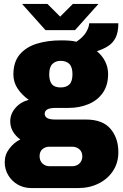

<svg xmlns="http://www.w3.org/2000/svg" viewBox="-20 -745 623 975"><path d="M140 210Q101 210 70.5 192.5Q40 175 22 145Q4 115 4 79Q4 40 27.5 9.5Q51 -21 83 -37Q59 -54 45.5 -77.5Q32 -101 32 -129Q32 -166 58 -196.5Q84 -227 126 -238Q92 -262 70 -294.5Q48 -327 48 -367Q48 -430 80 -468Q112 -506 166.5 -523Q221 -540 290 -540Q315 -540 334 -538.5Q353 -537 368 -533Q402 -556 417 -581Q432 -606 433 -627H581Q581 -582 567.5 -554.5Q554 -527 529 -511Q504 -495 472 -485Q499 -463 514 -433Q529 -403 529 -369Q529 -312 502 -273.5Q475 -235 429 -216Q383 -197 328 -197H264Q234 -197 220.5 -189.5Q207 -182 207 -167Q207 -154 219 -146Q231 -138 262 -138H416Q501 -138 541 -91Q581 -44 581 28Q581 81 554.5 122Q528 163 481.5 186.5Q435 210 377 210ZM231 99H347Q361 99 372.5 93Q384 87 391 75.5Q398 64 398 49Q398 26 383 13Q368 0 347 0H231Q210 0 195.5 12.5Q181 25 181 48Q181 71 195.5 85Q210 99 231 99ZM288 -301Q317 -301 332.5 -316.5Q348 -332 348 -368Q348 -404 332.5 -420Q317 -436 288 -436Q262 -436 246 -420Q230 -404 230 -368Q230 -345 236.5 -329.5Q243 -314 256 -307.5Q269 -301 288 -301ZM92 -725H221L311 -635H260L350 -725H480L361 -592H211Z"/></svg>

Font: Archivo SemiCondensed Black
Style: Regular
Weight: 900
Width: 4
Designer: Hector Gatti
Foundry: Omnibus-Type
Version: Version 2.001